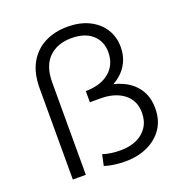

<svg xmlns="http://www.w3.org/2000/svg" viewBox="-134 -864 936 986"><g transform="rotate(-20 334.0 -371.0)"><path d="M385 5Q356 5 326 1Q296 -3 272 -11L285 -71Q306 -64 329 -60.5Q352 -57 382 -57Q432 -57 469.5 -74Q507 -91 528.5 -123.5Q550 -156 550 -201Q550 -269 501.5 -306Q453 -343 375 -343H317V-404Q400 -405 447 -445Q494 -485 494 -553Q494 -612 453.5 -648.5Q413 -685 340 -685Q262 -685 216 -639.5Q170 -594 170 -504V0H99V-498Q99 -581 130 -636Q161 -691 215.5 -719Q270 -747 340 -747Q409 -747 459 -722Q509 -697 536 -654Q563 -611 563 -556Q563 -511 546 -475.5Q529 -440 501 -416Q483 -400 462 -389Q489 -383 512 -372Q563 -349 592.5 -305.5Q622 -262 622 -199Q622 -135 591 -89.5Q560 -44 506.5 -19.5Q453 5 385 5Z"/></g></svg>

Font: Modern
Style: Small
Weight: 400
Designer: Julieta Ulanovsky
Foundry: Julieta Ulanovsky
Version: Version 8.000